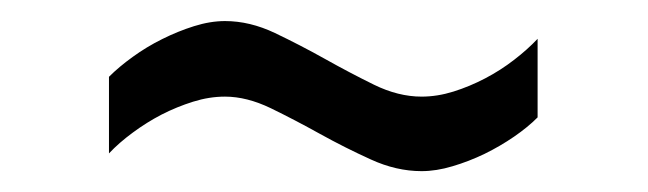

<svg xmlns="http://www.w3.org/2000/svg" viewBox="-20 -326 624 185"><path d="M196.8 -305.7Q182.6 -305.7 167 -300.8Q151.4 -295.9 136.2 -288.3Q121.1 -280.8 107.9 -271.2Q94.7 -261.7 85 -252V-178.2Q94.7 -188.5 107.9 -198.2Q121.1 -208 135.7 -215.6Q150.4 -223.1 166 -228Q181.6 -232.9 196.8 -232.9Q217.8 -232.9 241 -221.7Q264.2 -210.4 288.3 -197Q312.5 -183.6 337.2 -172.4Q361.8 -161.1 386.2 -161.1Q400.4 -161.1 416 -165.8Q431.6 -170.4 446.8 -177.7Q461.9 -185.1 475.3 -194.3Q488.8 -203.6 498 -212.9V-288.6Q488.3 -278.3 475.3 -268.3Q462.4 -258.3 447.5 -250.5Q432.6 -242.7 417 -237.8Q401.4 -232.9 386.2 -232.9Q363.8 -232.9 340.3 -244.4Q316.9 -255.9 293 -269.3Q269 -282.7 244.9 -294.2Q220.7 -305.7 196.8 -305.7Z"/></svg>

Font: Saysettha
Style: Regular
Weight: 400
Designer: John M. Durdin
Foundry: Lao Script for Windows
Version: Version 2.201